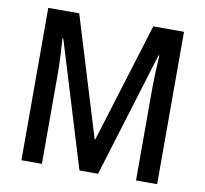

<svg xmlns="http://www.w3.org/2000/svg" viewBox="-79 -800 947 886"><g transform="rotate(10 394.5 -357.0)"><path d="M349 0 170 -586H166Q169 -542 171 -500Q173 -458 173 -425V0H77V-714H222L393 -154H396L569 -714H713V0H614V-426Q614 -459 615.5 -500.5Q617 -542 620 -586H616L436 0Z"/></g></svg>

Font: Noto Sans Lao Condensed Medium
Style: Regular
Weight: 500
Width: 3
Designer: Monotype Design Team
Foundry: Monotype Imaging Inc.
Version: Version 2.003; ttfautohint (v1.8.4.7-5d5b)